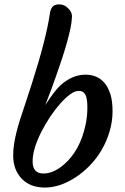

<svg xmlns="http://www.w3.org/2000/svg" viewBox="-20 -843 566 868"><path d="M39.6 -138.7Q39.6 -167 43.7 -192.9Q47.9 -218.8 54.4 -245.1Q61 -271.5 69.3 -297.9L124 -464.8Q189 -668 205.6 -782.2Q210.9 -823.2 245.6 -823.2Q266.1 -823.2 280.3 -812.5Q306.2 -791.5 305.4 -767.8Q304.7 -744.1 298.6 -715.1Q292.5 -686 283 -651.9Q273.4 -617.7 261.2 -580.1Q228.5 -483.4 212.4 -440.4L184.6 -367.7Q227.1 -433.6 253.9 -458Q307.6 -505.4 365.7 -505.4Q451.2 -505.4 479.5 -416Q488.8 -385.3 488.8 -339.4Q488.8 -293.5 475.3 -248.3Q461.9 -203.1 439 -164.3Q416 -125.5 385.5 -94.2Q355 -63 321.3 -41Q250 4.9 183.1 4.9Q115.7 4.9 77.1 -36.1Q39.6 -77.1 39.6 -138.7ZM176.3 -58.6Q222.2 -58.6 269.5 -99.6Q341.8 -162.1 366.7 -278.3Q375 -316.4 375 -357.7Q375 -398.9 365.7 -415.5Q356.4 -432.1 337.2 -432.1Q317.9 -432.1 296.9 -416.5Q275.9 -400.9 252.9 -375.2Q230 -349.6 207.5 -316.2Q185.1 -282.7 167 -247.1Q127.4 -168.5 127.4 -113.5Q127.4 -58.6 176.3 -58.6Z"/></svg>

Font: Courgette
Style: Regular
Weight: 400
Designer: Karolina Lach
Foundry: Sorkin Type Co.
Version: Version 1.002